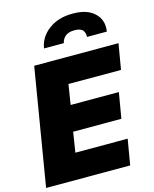

<svg xmlns="http://www.w3.org/2000/svg" viewBox="-139 -1062 924 1153"><g transform="rotate(-15 323.0 -485.0)"><path d="M1.4 0 122.2 -727.3H646.3L619.3 -568.2H292.6L272.7 -443.2H572.4L545.5 -284.1H245.7L225.9 -159.1H551.1L524.1 0ZM206 -812.5Q217.3 -881.7 277 -926.1Q335.9 -970.2 426.1 -970.2Q471.6 -970.2 505 -959.3Q538.4 -948.5 561.8 -926.1Q608 -881.7 596.6 -812.5H473Q475.5 -835.9 462.7 -853Q449.2 -870.7 410.5 -870.7Q372.2 -870.7 352.3 -853Q332.4 -834.2 329.5 -812.5Z"/></g></svg>

Font: Inter P Black
Style: Italic
Weight: 900
Italic angle: -9.40001°
Designer: Rasmus Andersson
Foundry: rsms
Version: Version 3.018;git-588b23468